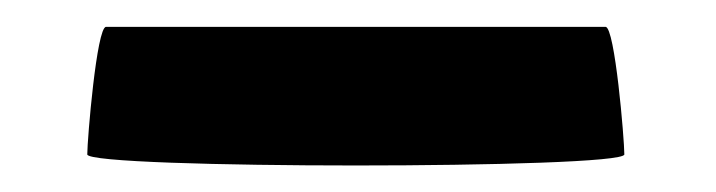

<svg xmlns="http://www.w3.org/2000/svg" viewBox="-20 -376 533 143"><path d="M45 -261C45 -250 445 -250 445 -261C445 -272 438 -356 431 -356H59C52 -356 45 -272 45 -261Z"/></svg>

Font: Ampere
Style: Regular
Weight: 400
Version: Version 1